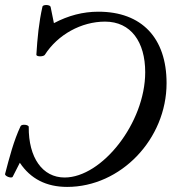

<svg xmlns="http://www.w3.org/2000/svg" viewBox="-26 -722 675 755"><path d="M238 13C449 13 629 -175 629 -395C629 -573 531 -676 361 -676C300 -676 243 -661 186 -631L173 -695C171 -704 143 -705 141 -696C127 -635 121 -572 117 -507C117 -498 145 -499 150 -506C201 -586 294 -637 387 -637C489 -637 545 -557 545 -438C545 -239 375 -24 228 -24C141 -24 86 -102 87 -223C87 -232 59 -235 55 -226C28 -169 11 -103 -6 -38C-8 -29 20 -19 24 -27L52 -82C94 -19 156 13 238 13Z"/></svg>

Font: Junicode Two Beta SemiCondensed Medium
Style: Italic
Weight: 500
Width: 4
Italic angle: -10°
Version: Version 1.063